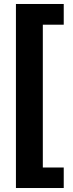

<svg xmlns="http://www.w3.org/2000/svg" viewBox="-20 -857 368 964"><path d="M60 87V-837H300V-733H195V-16H300V87Z"/></svg>

Font: Freeman
Style: Regular
Weight: 400
Designer: Vernon Adams, Aoife Mooney, Rodrigo Fuenzalida
Foundry: Rodrigo Fuenzalida
Version: Version 1.000; ttfautohint (v1.8.4.7-5d5b)